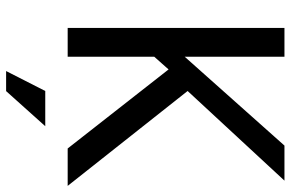

<svg xmlns="http://www.w3.org/2000/svg" viewBox="-185 -582 974 644"><g transform="rotate(90 302.0 -260.0)"><path d="M285.2 -402.3 585.9 -727.1H468.3L170.4 -392.6V-727.1H73.7V0H170.4V-290.5L212.9 -338.4L478 0H603.5ZM285.6 206.5 403.3 75.2H285.2L218.3 206.5Z"/></g></svg>

Font: SG Kara
Style: Regular
Weight: 400
Designer: Damoon Khanjanzadeh
Version: Version 1.000